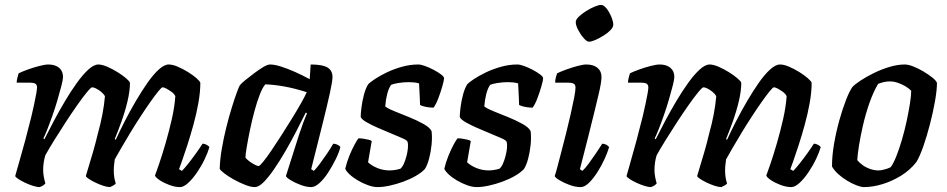

<svg xmlns="http://www.w3.org/2000/svg" viewBox="-20 -763 3861 783"><path d="M141 0Q131 0 115 -5Q99 -10 83 -17.5Q67 -25 55.5 -32.5Q44 -40 42 -45Q48 -67 59 -105Q70 -143 83 -191Q96 -239 108 -288Q114 -314 119.5 -339Q125 -364 128 -382Q131 -400 131 -406Q131 -418 123.5 -422Q116 -426 101 -426H48Q48 -435 51 -446Q54 -457 56 -464Q70 -471 93.5 -479.5Q117 -488 140.5 -494Q164 -500 177 -500Q205 -500 221 -486.5Q237 -473 237 -449Q237 -439 230.5 -413.5Q224 -388 214.5 -355.5Q205 -323 193.5 -290.5Q182 -258 172 -233Q162 -208 157 -199L161 -195Q178 -229 199.5 -269.5Q221 -310 245 -350.5Q269 -391 293.5 -425Q318 -459 340.5 -479.5Q363 -500 381 -500Q396 -500 417 -491Q438 -482 459 -469Q480 -456 494.5 -443.5Q509 -431 510 -425Q510 -392 500 -350Q490 -308 475 -266.5Q460 -225 448 -196L452 -193Q468 -228 489 -269Q510 -310 534 -351Q558 -392 581.5 -425.5Q605 -459 627.5 -479.5Q650 -500 668 -500Q684 -500 705 -491Q726 -482 747 -469Q768 -456 782 -443.5Q796 -431 797 -425Q797 -388 789 -343Q781 -298 768.5 -253Q756 -208 743.5 -169.5Q731 -131 721.5 -104.5Q712 -78 710 -73L722 -66Q732 -76 747.5 -95.5Q763 -115 779.5 -138Q796 -161 806 -177Q815 -177 823.5 -172Q832 -167 834 -163Q828 -142 815 -114.5Q802 -87 784 -60.5Q766 -34 747.5 -17Q729 0 714 0Q694 0 671 -8.5Q648 -17 631.5 -28Q615 -39 612 -47Q617 -60 629 -95Q641 -130 655 -178Q669 -226 680.5 -276.5Q692 -327 695 -371Q690 -381 679.5 -388.5Q669 -396 659 -401.5Q649 -407 643 -407Q639 -407 625.5 -390.5Q612 -374 593 -347Q574 -320 552.5 -287Q531 -254 511 -221Q491 -188 474.5 -159.5Q458 -131 448 -113Q447 -104 445.5 -92.5Q444 -81 444 -68Q444 -53 446 -40Q448 -27 452 -15Q451 -12 443.5 -7.5Q436 -3 429 0Q418 0 402.5 -5Q387 -10 371 -17.5Q355 -25 343.5 -32.5Q332 -40 330 -45Q334 -59 341.5 -83.5Q349 -108 359 -142Q369 -176 379 -218Q390 -257 397.5 -296Q405 -335 408 -371Q402 -381 392 -389Q382 -397 372 -402Q362 -407 356 -407Q351 -407 334.5 -387Q318 -367 295.5 -335Q273 -303 248.5 -265.5Q224 -228 202 -192.5Q180 -157 165 -130Q161 -118 158.5 -102Q156 -86 156 -69Q156 -57 158.5 -43Q161 -29 165 -15Q162 -11 155.5 -6.5Q149 -2 141 0Z M1019 0Q1003 0 980 -9Q957 -18 933.5 -31Q910 -44 894 -56.5Q878 -69 876 -75Q877 -112 884.5 -156Q892 -200 903 -244Q914 -288 925.5 -325Q937 -362 946 -386.5Q955 -411 958 -415Q963 -422 979.5 -435.5Q996 -449 1016 -464Q1036 -479 1053.5 -489.5Q1071 -500 1081 -500Q1100 -500 1126.5 -491.5Q1153 -483 1183.5 -469.5Q1214 -456 1243 -440L1247 -500Q1296 -500 1316 -487.5Q1336 -475 1336 -449Q1336 -432 1325 -382Q1314 -332 1294.5 -254Q1275 -176 1249 -73L1260 -66Q1271 -77 1285 -96Q1299 -115 1314 -137Q1329 -159 1339 -177Q1348 -177 1357 -172.5Q1366 -168 1368 -163Q1363 -142 1349.5 -114.5Q1336 -87 1319 -60.5Q1302 -34 1283.5 -17Q1265 0 1249 0Q1230 0 1207 -8.5Q1184 -17 1166.5 -27.5Q1149 -38 1146 -45L1199 -212Q1206 -231 1211 -246.5Q1216 -262 1221.5 -275Q1227 -288 1232 -301L1227 -304Q1210 -270 1189 -229Q1168 -188 1144.5 -147.5Q1121 -107 1098 -73.5Q1075 -40 1055 -20Q1035 0 1019 0ZM1035 -86Q1039 -86 1053 -103Q1067 -120 1086 -148Q1105 -176 1126.5 -209.5Q1148 -243 1169 -277Q1190 -311 1206.5 -340Q1223 -369 1231 -387Q1181 -403 1138.5 -410.5Q1096 -418 1062 -419Q1051 -407 1039.5 -377.5Q1028 -348 1017.5 -309Q1007 -270 999 -231Q991 -192 986 -162Q981 -132 981 -120Q991 -108 1009 -97Q1027 -86 1035 -86Z M1520 0Q1502 0 1480 -8Q1458 -16 1438 -28Q1418 -40 1404.5 -53Q1391 -66 1388 -75Q1394 -101 1404.5 -127Q1415 -153 1425.5 -172.5Q1436 -192 1442 -199Q1450 -199 1461 -197.5Q1472 -196 1482 -193.5Q1492 -191 1496 -188Q1493 -173 1489.5 -150.5Q1486 -128 1481 -101Q1496 -87 1519.5 -77.5Q1543 -68 1569 -68Q1579 -68 1591.5 -70Q1604 -72 1613 -75Q1621 -82 1627 -95.5Q1633 -109 1637.5 -126Q1642 -143 1643.5 -158.5Q1645 -174 1642 -185Q1640 -191 1620.5 -199.5Q1601 -208 1574.5 -219Q1548 -230 1521.5 -241.5Q1495 -253 1475 -264.5Q1455 -276 1451 -286Q1451 -299 1454 -324Q1457 -349 1464 -376Q1471 -403 1482 -420Q1490 -428 1509.5 -441Q1529 -454 1557 -467.5Q1585 -481 1618.5 -490.5Q1652 -500 1686 -500Q1696 -500 1713 -494Q1730 -488 1748 -478.5Q1766 -469 1778.5 -459.5Q1791 -450 1791 -444Q1791 -436 1784 -411.5Q1777 -387 1767.5 -362Q1758 -337 1748 -324Q1739 -324 1727 -325.5Q1715 -327 1705.5 -330Q1696 -333 1693 -335Q1693 -348 1692 -363Q1691 -378 1690.5 -393Q1690 -408 1689 -423Q1679 -426 1667.5 -427Q1656 -428 1647 -428Q1626 -428 1604.5 -424.5Q1583 -421 1575 -417Q1565 -403 1559 -379.5Q1553 -356 1551 -329Q1562 -320 1589.5 -309Q1617 -298 1649 -285Q1681 -272 1707 -257.5Q1733 -243 1740 -228Q1743 -203 1740 -173Q1737 -143 1730 -116.5Q1723 -90 1713 -74Q1699 -59 1675.5 -45.5Q1652 -32 1624.5 -22Q1597 -12 1569.5 -6Q1542 0 1520 0Z M1924 0Q1906 0 1884 -8Q1862 -16 1842 -28Q1822 -40 1808.5 -53Q1795 -66 1792 -75Q1798 -101 1808.5 -127Q1819 -153 1829.5 -172.5Q1840 -192 1846 -199Q1854 -199 1865 -197.5Q1876 -196 1886 -193.5Q1896 -191 1900 -188Q1897 -173 1893.5 -150.5Q1890 -128 1885 -101Q1900 -87 1923.5 -77.5Q1947 -68 1973 -68Q1983 -68 1995.5 -70Q2008 -72 2017 -75Q2025 -82 2031 -95.5Q2037 -109 2041.5 -126Q2046 -143 2047.5 -158.5Q2049 -174 2046 -185Q2044 -191 2024.5 -199.5Q2005 -208 1978.5 -219Q1952 -230 1925.5 -241.5Q1899 -253 1879 -264.5Q1859 -276 1855 -286Q1855 -299 1858 -324Q1861 -349 1868 -376Q1875 -403 1886 -420Q1894 -428 1913.5 -441Q1933 -454 1961 -467.5Q1989 -481 2022.5 -490.5Q2056 -500 2090 -500Q2100 -500 2117 -494Q2134 -488 2152 -478.5Q2170 -469 2182.5 -459.5Q2195 -450 2195 -444Q2195 -436 2188 -411.5Q2181 -387 2171.5 -362Q2162 -337 2152 -324Q2143 -324 2131 -325.5Q2119 -327 2109.5 -330Q2100 -333 2097 -335Q2097 -348 2096 -363Q2095 -378 2094.5 -393Q2094 -408 2093 -423Q2083 -426 2071.5 -427Q2060 -428 2051 -428Q2030 -428 2008.5 -424.5Q1987 -421 1979 -417Q1969 -403 1963 -379.5Q1957 -356 1955 -329Q1966 -320 1993.5 -309Q2021 -298 2053 -285Q2085 -272 2111 -257.5Q2137 -243 2144 -228Q2147 -203 2144 -173Q2141 -143 2134 -116.5Q2127 -90 2117 -74Q2103 -59 2079.5 -45.5Q2056 -32 2028.5 -22Q2001 -12 1973.5 -6Q1946 0 1924 0Z M2348 0Q2327 0 2303.5 -8.5Q2280 -17 2262.5 -27.5Q2245 -38 2242 -45Q2246 -55 2253 -82Q2260 -109 2269.5 -145Q2279 -181 2289 -221Q2299 -261 2307.5 -298.5Q2316 -336 2321.5 -364.5Q2327 -393 2327 -406Q2327 -418 2319 -422Q2311 -426 2297 -426H2244Q2244 -437 2247 -448Q2250 -459 2252 -464Q2266 -471 2289.5 -479.5Q2313 -488 2335.5 -494Q2358 -500 2371 -500Q2400 -500 2416.5 -486.5Q2433 -473 2433 -449Q2433 -439 2430 -420.5Q2427 -402 2420 -373Q2413 -344 2403 -302.5Q2393 -261 2378.5 -204Q2364 -147 2345 -73L2355 -66Q2366 -76 2380.5 -95.5Q2395 -115 2410.5 -138Q2426 -161 2436 -177Q2445 -177 2453 -172.5Q2461 -168 2464 -163Q2458 -142 2445.5 -114.5Q2433 -87 2416 -60.5Q2399 -34 2381.5 -17Q2364 0 2348 0ZM2382 -593Q2373 -593 2360 -608Q2347 -623 2337.5 -641.5Q2328 -660 2328 -673Q2328 -683 2340.5 -695Q2353 -707 2370.5 -718Q2388 -729 2405 -736Q2422 -743 2431 -743Q2442 -743 2453.5 -728.5Q2465 -714 2473 -694.5Q2481 -675 2481 -662Q2481 -652 2469.5 -640Q2458 -628 2441 -617.5Q2424 -607 2408 -600Q2392 -593 2382 -593Z M2634 0Q2624 0 2608 -5Q2592 -10 2576 -17.5Q2560 -25 2548.5 -32.5Q2537 -40 2535 -45Q2541 -67 2552 -105Q2563 -143 2576 -191Q2589 -239 2601 -288Q2607 -314 2612.5 -339Q2618 -364 2621 -382Q2624 -400 2624 -406Q2624 -418 2616.5 -422Q2609 -426 2594 -426H2541Q2541 -435 2544 -446Q2547 -457 2549 -464Q2563 -471 2586.5 -479.5Q2610 -488 2633.5 -494Q2657 -500 2670 -500Q2698 -500 2714 -486.5Q2730 -473 2730 -449Q2730 -439 2723.5 -413.5Q2717 -388 2707.5 -355.5Q2698 -323 2686.5 -290.5Q2675 -258 2665 -233Q2655 -208 2650 -199L2654 -195Q2671 -229 2692.5 -269.5Q2714 -310 2738 -350.5Q2762 -391 2786.5 -425Q2811 -459 2833.5 -479.5Q2856 -500 2874 -500Q2889 -500 2910 -491Q2931 -482 2952 -469Q2973 -456 2987.5 -443.5Q3002 -431 3003 -425Q3003 -392 2993 -350Q2983 -308 2968 -266.5Q2953 -225 2941 -196L2945 -193Q2961 -228 2982 -269Q3003 -310 3027 -351Q3051 -392 3074.5 -425.5Q3098 -459 3120.5 -479.5Q3143 -500 3161 -500Q3177 -500 3198 -491Q3219 -482 3240 -469Q3261 -456 3275 -443.5Q3289 -431 3290 -425Q3290 -388 3282 -343Q3274 -298 3261.5 -253Q3249 -208 3236.5 -169.5Q3224 -131 3214.5 -104.5Q3205 -78 3203 -73L3215 -66Q3225 -76 3240.5 -95.5Q3256 -115 3272.5 -138Q3289 -161 3299 -177Q3308 -177 3316.5 -172Q3325 -167 3327 -163Q3321 -142 3308 -114.5Q3295 -87 3277 -60.5Q3259 -34 3240.5 -17Q3222 0 3207 0Q3187 0 3164 -8.5Q3141 -17 3124.5 -28Q3108 -39 3105 -47Q3110 -60 3122 -95Q3134 -130 3148 -178Q3162 -226 3173.5 -276.5Q3185 -327 3188 -371Q3183 -381 3172.5 -388.5Q3162 -396 3152 -401.5Q3142 -407 3136 -407Q3132 -407 3118.5 -390.5Q3105 -374 3086 -347Q3067 -320 3045.5 -287Q3024 -254 3004 -221Q2984 -188 2967.5 -159.5Q2951 -131 2941 -113Q2940 -104 2938.5 -92.5Q2937 -81 2937 -68Q2937 -53 2939 -40Q2941 -27 2945 -15Q2944 -12 2936.5 -7.5Q2929 -3 2922 0Q2911 0 2895.5 -5Q2880 -10 2864 -17.5Q2848 -25 2836.5 -32.5Q2825 -40 2823 -45Q2827 -59 2834.5 -83.5Q2842 -108 2852 -142Q2862 -176 2872 -218Q2883 -257 2890.5 -296Q2898 -335 2901 -371Q2895 -381 2885 -389Q2875 -397 2865 -402Q2855 -407 2849 -407Q2844 -407 2827.5 -387Q2811 -367 2788.5 -335Q2766 -303 2741.5 -265.5Q2717 -228 2695 -192.5Q2673 -157 2658 -130Q2654 -118 2651.5 -102Q2649 -86 2649 -69Q2649 -57 2651.5 -43Q2654 -29 2658 -15Q2655 -11 2648.5 -6.5Q2642 -2 2634 0Z M3503 0Q3492 0 3473.5 -7Q3455 -14 3435 -26Q3415 -38 3398.5 -53Q3382 -68 3373 -84Q3373 -128 3381.5 -177Q3390 -226 3403 -272.5Q3416 -319 3430 -355Q3444 -391 3456 -408Q3466 -419 3489.5 -434.5Q3513 -450 3543.5 -465Q3574 -480 3607 -490Q3640 -500 3670 -500Q3684 -500 3704.5 -492Q3725 -484 3746 -471.5Q3767 -459 3782.5 -446.5Q3798 -434 3801 -425Q3801 -395 3793 -350Q3785 -305 3772.5 -256.5Q3760 -208 3745.5 -166.5Q3731 -125 3717 -102Q3691 -69 3654.5 -46.5Q3618 -24 3578.5 -12Q3539 0 3503 0ZM3562 -68Q3569 -68 3577 -69.5Q3585 -71 3594.5 -74Q3604 -77 3612 -81Q3623 -95 3635 -125Q3647 -155 3658 -192.5Q3669 -230 3677.5 -269.5Q3686 -309 3691 -341.5Q3696 -374 3696 -393Q3685 -404 3671 -412Q3657 -420 3641 -425.5Q3625 -431 3609 -431Q3597 -431 3585.5 -428.5Q3574 -426 3561 -421Q3541 -387 3525.5 -342.5Q3510 -298 3499.5 -252.5Q3489 -207 3483 -169Q3477 -131 3476 -110Q3484 -100 3497.5 -90Q3511 -80 3528.5 -74Q3546 -68 3562 -68Z"/></svg>

Font: Texturina Medium 12pt SemiBold
Style: Italic
Weight: 600
Italic angle: -11°
Version: Version 1.002